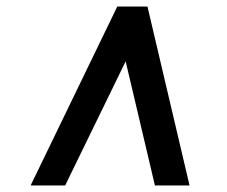

<svg xmlns="http://www.w3.org/2000/svg" viewBox="-20 -768 693 586"><path d="M73.5 -202 337.9 -748H430.1L558.5 -202H452.8L363.5 -580.8L178.9 -202Z"/></svg>

Font: Merriweather Light
Style: Italic
Weight: 300
Italic angle: -7.8°
Designer: Eben Sorkin
Foundry: Eben Sorkin
Version: Version 2.101